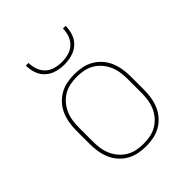

<svg xmlns="http://www.w3.org/2000/svg" viewBox="-205 -871 1010 1010"><g transform="rotate(-45 300.0 -366.0)"><path d="M300 8Q272 8 244 2.5Q216 -3 191.5 -17Q167 -31 148 -52.5Q129 -74 118 -100Q107 -126 102.5 -154Q98 -182 98 -210V-310Q98 -338 102.5 -366Q107 -394 118 -420Q129 -446 148 -467.5Q167 -489 191.5 -503Q216 -517 244 -522.5Q272 -528 300 -528Q328 -528 356 -522.5Q384 -517 408.5 -503Q433 -489 452 -467.5Q471 -446 482 -420Q493 -394 497.5 -366Q502 -338 502 -310V-210Q502 -182 497.5 -154Q493 -126 482 -100Q471 -74 452 -52.5Q433 -31 408.5 -17Q384 -3 356 2.5Q328 8 300 8ZM300 -11Q326 -11 351 -16Q376 -21 398 -34Q420 -47 437 -67Q454 -87 464 -110.5Q474 -134 477.5 -159Q481 -184 481 -210V-310Q481 -336 477.5 -361Q474 -386 464 -409.5Q454 -433 437 -453Q420 -473 398 -486Q376 -499 351 -504Q326 -509 300 -509Q274 -509 249 -504Q224 -499 202 -486Q180 -473 163 -453Q146 -433 136 -409.5Q126 -386 122.5 -361Q119 -336 119 -310V-210Q119 -184 122.5 -159Q126 -134 136 -110.5Q146 -87 163 -67Q180 -47 202 -34Q224 -21 249 -16Q274 -11 300 -11ZM300 -600Q271 -600 242.5 -608Q214 -616 192.5 -635.5Q171 -655 161.5 -683Q152 -711 152 -740H172Q172 -715 180.5 -690.5Q189 -666 207.5 -649Q226 -632 250.5 -625.5Q275 -619 300 -619Q325 -619 349.5 -625.5Q374 -632 392.5 -649Q411 -666 419.5 -690.5Q428 -715 428 -740H448Q448 -711 438.5 -683Q429 -655 407.5 -635.5Q386 -616 357.5 -608Q329 -600 300 -600Z"/></g></svg>

Font: Iosevka HT Thin Extended
Style: Regular
Weight: 100
Width: 7
Monospace: yes
Designer: Belleve Invis
Foundry: Belleve Invis
Version: Version 32.3.0; ttfautohint (v1.8.4)